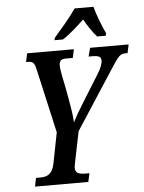

<svg xmlns="http://www.w3.org/2000/svg" viewBox="-61 -979 772 1027"><g transform="rotate(-5 325.0 -465.5)"><path d="M257 -771H302C342 -796 378 -830 419 -868C437 -836 464 -794 486 -771H532L535 -784C517 -822 491 -887 480 -931H379C348 -885 293 -822 260 -784ZM85 0H371L381 -46H362C328 -46 305 -51 305 -82C305 -88 307 -99 310 -113L343 -275L543 -583C584 -646 597 -668 625 -668H640L650 -714H443L431 -668H451C485 -668 498 -661 498 -642C498 -622 489 -599 468 -566L384 -431C355 -385 335 -350 322 -324C321 -364 312 -411 305 -451L296 -500C288 -546 273 -603 273 -635C273 -657 283 -668 308 -668H346L356 -714H105L95 -668H105C136 -668 142 -654 150 -615L226 -279L193 -111C181 -54 150 -46 116 -46H94Z"/></g></svg>

Font: Noto Serif Condensed Semi
Style: Italic
Weight: 600
Width: 3
Italic angle: -12°
Designer: Monotype Design Team
Foundry: Monotype Imaging Inc.
Version: Version 1.901